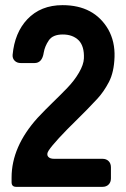

<svg xmlns="http://www.w3.org/2000/svg" viewBox="-20 -726 490 746"><path d="M25 -18V-36Q25 -156 126 -268Q156 -300 185 -328Q214 -356 241.5 -384.5Q269 -413 287 -444Q305 -475 306 -499Q308 -546 286 -569Q263 -592 224 -592Q185 -592 169.5 -569Q154 -546 150 -522Q144 -481 114 -481H61Q46 -481 37 -490Q28 -499 29 -513Q37 -599 86 -651Q138 -706 223 -706Q346 -706 401 -611Q427 -564 425 -504.5Q423 -445 403 -407Q383 -369 358 -342Q318 -299 282 -264Q192 -176 169 -141Q160 -127 166.5 -118Q173 -109 190 -109H378Q393 -109 402 -100Q411 -91 411 -76V-33Q411 -18 402 -9Q393 0 378 0H43Q25 0 25 -18Z"/></svg>

Font: Tsunagi Gothic Black
Style: Regular
Weight: 900
Designer: Yoshimichi Ohira
Foundry: Positype
Version: Version 1.001